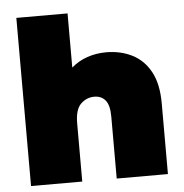

<svg xmlns="http://www.w3.org/2000/svg" viewBox="-53 -793 807 844"><g transform="rotate(-5 351.0 -371.0)"><path d="M50 0V-742H276V-503Q307 -530 346.5 -543.5Q386 -557 430 -557Q493 -557 544 -531.5Q595 -506 624.5 -452Q654 -398 654 -312V0H428V-273Q428 -324 410 -345.5Q392 -367 361 -367Q327 -367 301.5 -342.5Q276 -318 276 -257V0Z"/></g></svg>

Font: Montserrat Black
Style: Regular
Weight: 900
Designer: Julieta Ulanovsky
Foundry: Julieta Ulanovsky
Version: Version 9.000; ttfautohint (v1.8.4.7-5d5b)